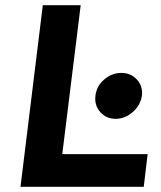

<svg xmlns="http://www.w3.org/2000/svg" viewBox="-20 -720 619 740"><path d="M59 0 145 -700H291L220 -126H549L534 0ZM426 -262Q389 -262 366 -288.5Q343 -315 348 -352Q352 -388 381.5 -413.5Q411 -439 448 -439Q484 -439 507.5 -413.5Q531 -388 527 -352Q522 -315 492 -288.5Q462 -262 426 -262Z"/></svg>

Font: Inclusive Sans
Style: Italic
Weight: 400
Italic angle: -7°
Designer: Olivia King
Foundry: Olivia King
Version: Version 2.004